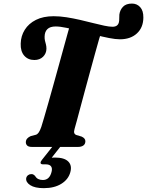

<svg xmlns="http://www.w3.org/2000/svg" viewBox="-20 -802 803 1048"><path d="M273 -713.5Q306 -713.5 342.8 -707.8Q379.5 -702 416.8 -693.5Q454 -685 487.8 -676.2Q521.5 -667.5 549 -661.8Q576.5 -656 594 -656Q608.5 -656 617.2 -662Q626 -668 629 -680.5Q631 -689 630.8 -699.2Q630.5 -709.5 631.5 -722.5Q635 -748 651.5 -765.2Q668 -782.5 700.5 -782.5Q727.5 -782.5 745.2 -763Q763 -743.5 762.5 -706Q762 -651.5 727.2 -619.5Q692.5 -587.5 634.5 -587.5Q610.5 -587.5 575 -594.5Q539.5 -601.5 498.8 -612Q458 -622.5 417.5 -632.8Q377 -643 342.2 -650.2Q307.5 -657.5 284 -657.5Q253.5 -657.5 238.8 -643.2Q224 -629 223.5 -602.5Q223 -590 225.5 -579.8Q228 -569.5 230.8 -559.2Q233.5 -549 233.5 -535.5Q233 -510 215 -492.2Q197 -474.5 167.5 -474.5Q133 -474.5 112.2 -498.2Q91.5 -522 93 -564Q94 -605.5 115.2 -639.5Q136.5 -673.5 176.2 -693.5Q216 -713.5 273 -713.5ZM387 -98.5Q382.5 -83 385.5 -75.5Q388.5 -68 397 -65L425.5 -56.5Q446.5 -47 446 -30.5Q445.5 -15 434.5 -7.5Q423.5 0 405.5 0H155Q136.5 0 128.8 -7.2Q121 -14.5 121 -26Q121.5 -38.5 128.8 -46.2Q136 -54 147.5 -59L176 -66.5Q184.5 -69 191.5 -79.2Q198.5 -89.5 205.5 -109.5Q211 -126.5 221.2 -161.5Q231.5 -196.5 244.5 -242.5Q257.5 -288.5 272 -340.5Q286.5 -392.5 300.8 -444.5Q315 -496.5 327.8 -542.5Q340.5 -588.5 350.2 -623.5Q360 -658.5 365 -675.5L537.5 -642.5Q531 -624 521 -589Q511 -554 498.5 -508.8Q486 -463.5 472.2 -413Q458.5 -362.5 445 -313Q431.5 -263.5 420 -220Q408.5 -176.5 399.8 -144.5Q391 -112.5 387 -98.5ZM270 -6.5H313.5L253.5 70L226 63Q237.5 60.5 249.8 59.2Q262 58 280.5 58Q330.5 58 352.2 79.2Q374 100.5 364 137.5Q353.5 177 315.2 201Q277 225 219 225Q170.5 225 145.2 208.8Q120 192.5 123 170.5Q125 160.5 132.8 154.5Q140.5 148.5 149 148.5Q156.5 147.5 161.8 150.5Q167 153.5 171 157.5Q178 170 188.8 175.2Q199.5 180.5 214 180.5Q250.5 180.5 261.5 136Q266.5 116.5 258.5 105.8Q250.5 95 229.5 95H215Q202.5 95 201.5 87.8Q200.5 80.5 209 70.5Z"/></svg>

Font: Fraunces
Style: Bold Italic
Weight: 700
Italic angle: -16°
Version: Version 1.000;[b76b70a41]